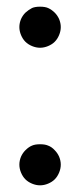

<svg xmlns="http://www.w3.org/2000/svg" viewBox="-20 -774 240 575"><path d="M43 -717Q48 -728 56 -736Q66 -745 76 -750Q85 -754 100 -754Q115 -754 124 -750Q135 -745 144 -736Q152 -728 157 -717Q162 -705 162 -693Q162 -681 157 -669Q152 -657 144 -649Q136 -641 124 -636Q112 -631 100 -631Q88 -631 76 -636Q64 -641 56 -649Q48 -657 43 -669Q38 -681 38 -693Q38 -705 43 -717ZM43 -305Q48 -316 56 -324Q66 -334 76 -338Q85 -342 100 -342Q115 -342 124 -338Q135 -334 144 -324Q152 -316 157 -305Q162 -293 162 -281Q162 -269 157 -257Q152 -245 144 -237Q136 -229 124 -224Q112 -219 100 -219Q88 -219 76 -224Q64 -229 56 -237Q48 -245 43 -257Q38 -269 38 -281Q38 -293 43 -305Z"/></svg>

Font: DSEG14 Modern
Style: Bold
Weight: 700
Designer: Keshikan(Twitter:@keshinomi_88pro)
Version: Version 0.46